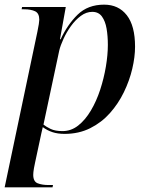

<svg xmlns="http://www.w3.org/2000/svg" viewBox="-28 -566 633 826"><path d="M133 -430Q141 -469 141 -481Q141 -509 123 -517.5Q105 -526 76 -526H65L67 -536H255L230 -397H233Q262 -460 306 -503Q350 -546 420 -546Q482 -546 517.5 -500.5Q553 -455 553 -365Q553 -321 541 -270Q529 -219 505 -169.5Q481 -120 445 -79.5Q409 -39 360 -14.5Q311 10 250 10Q220 10 197.5 2.5Q175 -5 156 -19Q152 -4 150 7Q148 18 144 35L123 133Q121 140 118 158Q115 176 115 186Q115 215 134 222.5Q153 230 181 230H200L198 240H-8ZM241 -2Q278 -2 308.5 -26Q339 -50 363 -90.5Q387 -131 403 -180Q419 -229 427.5 -279.5Q436 -330 436 -373Q436 -411 430.5 -443Q425 -475 410.5 -495Q396 -515 369 -515Q343 -515 319.5 -497.5Q296 -480 277 -453.5Q258 -427 245 -398.5Q232 -370 227 -349L159 -30Q170 -21 189.5 -11.5Q209 -2 241 -2Z"/></svg>

Font: Noto Serif Display Medium
Style: Italic
Weight: 500
Italic angle: -12°
Designer: Monotype Design Team
Foundry: Monotype Imaging Inc.
Version: Version 2.009